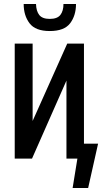

<svg xmlns="http://www.w3.org/2000/svg" viewBox="-20 -797 533 965"><path d="M230 -641Q158 -641 128.5 -680Q99 -719 99 -777H161Q162 -741 177.5 -721.5Q193 -702 230 -702Q268 -702 283.5 -722Q299 -742 299 -777H362Q362 -719 332.5 -680Q303 -641 230 -641ZM54 0V-578H144V-189L318 -578H402V-75H473L423 148H345L369 0H314V-392L141 0Z"/></svg>

Font: Oswald
Style: Regular
Weight: 400
Designer: Vernon Adams
Foundry: Vernon Adams
Version: Version 4.103; ttfautohint (v1.8.3)